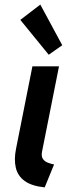

<svg xmlns="http://www.w3.org/2000/svg" viewBox="-20 -811 325 839"><path d="M175.3 7.8Q118.7 2 88.1 -20Q57.6 -42 49.1 -78.1Q40.5 -114.3 50.3 -162.1L121.6 -521H237.8L163.6 -147.9Q159.7 -127.4 167.7 -116.2Q175.8 -105 189.7 -99.9Q203.6 -94.7 216.3 -92.3ZM192.9 -571.8 68.8 -724.1 156.2 -791 252 -613.3Z"/></svg>

Font: Reddit Sans SemiBold
Style: Italic
Weight: 600
Italic angle: -11.25°
Designer: Stephen Hutchings
Version: Version 1.013